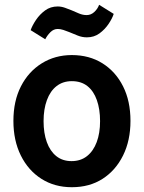

<svg xmlns="http://www.w3.org/2000/svg" viewBox="-20 -768 600 802"><path d="M280 14Q208 14 153 -21Q98 -56 67 -118.5Q36 -181 36 -263Q36 -346 67.5 -407.5Q99 -469 154.5 -503.5Q210 -538 280 -538Q353 -538 408 -503.5Q463 -469 494 -407.5Q525 -346 525 -263Q525 -181 494 -118.5Q463 -56 408.5 -21Q354 14 280 14ZM279 -95Q317 -95 343.5 -116Q370 -137 384 -174.5Q398 -212 398 -262Q398 -312 384.5 -350Q371 -388 345 -408.5Q319 -429 280 -429Q243 -429 216.5 -408.5Q190 -388 176 -350Q162 -312 162 -262Q162 -212 175.5 -174.5Q189 -137 215 -116Q241 -95 279 -95ZM169 -604 108 -642Q115 -662 130.5 -685Q146 -708 168.5 -724.5Q191 -741 221 -741Q236 -741 251.5 -735.5Q267 -730 279 -725Q295 -718 310.5 -711.5Q326 -705 342 -705Q360 -705 374 -718Q388 -731 394 -748L455 -710Q449 -691 433.5 -668Q418 -645 395.5 -628.5Q373 -612 343 -612Q323 -612 304.5 -619.5Q286 -627 269 -634Q257 -639 244.5 -643Q232 -647 221 -647Q204 -647 190.5 -633.5Q177 -620 169 -604Z"/></svg>

Font: Ubuntu Sans Mono SemiBold
Style: Regular
Weight: 600
Monospace: yes
Designer: Dalton Maag Ltd
Foundry: Dalton Maag Ltd
Version: Version 1.006